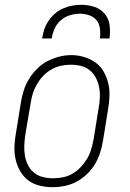

<svg xmlns="http://www.w3.org/2000/svg" viewBox="-20 -770 540 798"><path d="M198 8Q171 8 144.5 1.5Q118 -5 97.5 -20.5Q77 -36 64 -58.5Q51 -81 45 -107Q39 -133 40 -160.5Q41 -188 46 -215L67 -345Q71 -370 79 -395Q87 -420 101 -442.5Q115 -465 134.5 -484.5Q154 -504 177.5 -516Q201 -528 226 -534.5Q251 -541 277 -541Q304 -541 330 -533Q356 -525 377 -510Q398 -495 411 -472Q424 -449 430 -423.5Q436 -398 435 -370Q434 -342 429 -315L408 -185Q404 -160 396 -135Q388 -110 374.5 -87.5Q361 -65 341 -46Q321 -27 297.5 -14.5Q274 -2 248.5 3Q223 8 198 8ZM199 -29Q220 -29 241 -33Q262 -37 281 -48Q300 -59 315.5 -75.5Q331 -92 342 -110.5Q353 -129 359 -149.5Q365 -170 369 -191L390 -321Q394 -342 395 -364Q396 -386 392 -407Q388 -428 378.5 -446.5Q369 -465 353 -478Q337 -491 316.5 -496Q296 -501 274 -501Q253 -501 232.5 -496.5Q212 -492 193 -481Q174 -470 159 -454Q144 -438 133 -419Q122 -400 116 -380Q110 -360 107 -339L85 -209Q82 -188 81 -166Q80 -144 83.5 -123.5Q87 -103 96 -84.5Q105 -66 120.5 -53Q136 -40 157 -34.5Q178 -29 199 -29ZM155 -610Q158 -629 164 -647.5Q170 -666 181.5 -683Q193 -700 208.5 -713.5Q224 -727 242.5 -735Q261 -743 280 -746.5Q299 -750 318 -750Q346 -750 372 -741.5Q398 -733 415 -713Q432 -693 435.5 -665.5Q439 -638 435 -610H395Q398 -630 395.5 -650.5Q393 -671 381.5 -685.5Q370 -700 351 -706.5Q332 -713 312 -713Q291 -713 270 -706.5Q249 -700 232.5 -685.5Q216 -671 207 -651Q198 -631 195 -610Z"/></svg>

Font: Iosevka Slab XLtObl
Style: Regular
Weight: 200
Italic angle: -9°
Monospace: yes
Designer: Belleve Invis
Foundry: Belleve Invis
Version: Version 11.1.1; ttfautohint (v1.8.3)